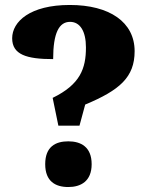

<svg xmlns="http://www.w3.org/2000/svg" viewBox="-20 -744 597 773"><path d="M192 -350 215 -238H300L323 -323C462 -381 522 -433 522 -538C522 -655 421 -724 261 -724C101 -724 29 -657 29 -590C29 -524 87 -506 194 -506C194 -612 218 -656 262 -656C302 -656 326 -619 326 -553C326 -468 303 -404 192 -350ZM255 9C305 9 349 -14 349 -83C349 -153 305 -175 255 -175C203 -175 162 -153 162 -83C162 -14 203 9 255 9Z"/></svg>

Font: Noto Serif Thai Black
Style: Regular
Weight: 900
Designer: Monotype Design Team
Foundry: Monotype Imaging Inc.
Version: Version 2.002